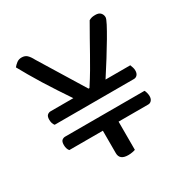

<svg xmlns="http://www.w3.org/2000/svg" viewBox="-146 -740 839 867"><g transform="rotate(-30 273.0 -306.5)"><path d="M59 -280Q49 -292 49 -312Q49 -329 56.5 -335.5Q64 -342 74 -342H192Q170 -375 147.5 -409Q125 -443 105 -475.5Q85 -508 67.5 -538Q50 -568 37 -592Q44 -601 55 -609.5Q66 -618 81 -618Q98 -618 108.5 -608.5Q119 -599 130 -578L273 -345H278Q302 -382 320.5 -413.5Q339 -445 356 -475.5Q373 -506 391 -538Q409 -570 432 -610Q441 -615 448 -616.5Q455 -618 466 -618Q484 -618 492.5 -608.5Q501 -599 501 -586Q501 -578 488.5 -554Q476 -530 456 -496Q436 -462 411 -422Q386 -382 360 -342H489Q492 -334 494.5 -326.5Q497 -319 497 -310Q497 -296 490 -288Q483 -280 472 -280ZM316 -148V-1Q311 1 300.5 3Q290 5 279 5Q234 5 234 -31V-148H59Q49 -160 49 -180Q49 -198 56.5 -204Q64 -210 73 -210H487Q490 -205 492.5 -195.5Q495 -186 495 -178Q495 -164 488 -156Q481 -148 471 -148Z"/></g></svg>

Font: Baloo Bhai 2
Style: Regular
Weight: 400
Designer: Supriya Tembe, Noopur Datye and Ek Type
Foundry: Ek Type
Version: Version 1.640;PS 1.000;hotconv 16.6.51;makeotf.lib2.5.65220;